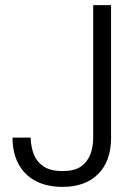

<svg xmlns="http://www.w3.org/2000/svg" viewBox="-20 -720 532 752"><path d="M225 12Q164 12 120 -11Q76 -34 52.5 -77.5Q29 -121 29 -181H100Q101 -145 112.5 -115.5Q124 -86 151 -68Q178 -50 225 -50Q271 -50 296.5 -67.5Q322 -85 333.5 -114.5Q345 -144 345 -180V-700H415V-180Q415 -89 364.5 -38.5Q314 12 225 12Z"/></svg>

Font: DM Sans 18pt Light
Style: Regular
Weight: 300
Designer: Colophon Foundry, Jonny Pinhorn
Foundry: Colophon Foundry
Version: Version 4.004;gftools[0.9.30]